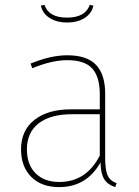

<svg xmlns="http://www.w3.org/2000/svg" viewBox="-20 -755 568 785"><path d="M222 -11Q333 -11 388 -119V-288H274Q187 -288 138.5 -251Q90 -214 90 -144Q90 -82 125.5 -46.5Q161 -11 222 -11ZM410 -372V-110Q410 -59 420.5 -37Q431 -15 457 -6L451 10Q420 0 406 -22.5Q392 -45 391 -91Q334 10 222 10Q149 10 107.5 -32Q66 -74 66 -144Q66 -222 121 -265Q176 -308 270 -308H388V-370Q388 -440 357.5 -474.5Q327 -509 255 -509Q192 -509 112 -476L105 -495Q187 -529 255 -529Q336 -529 373 -489.5Q410 -450 410 -372ZM254 -663Q212 -663 183 -681.5Q154 -700 147 -732L162 -735Q179 -683 254 -683Q329 -683 347 -735L362 -732Q355 -700 326 -681.5Q297 -663 254 -663Z"/></svg>

Font: FiraSans
Style: Regular
Weight: 150
Designer: Carrois Corporate & Edenspiekermann AG
Foundry: Carrois Corporate GbR & Edenspiekermann AG
Version: Version 3.106;PS 003.106;hotconv 1.0.70;makeotf.lib2.5.58329